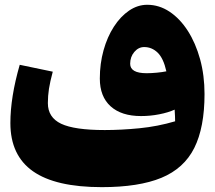

<svg xmlns="http://www.w3.org/2000/svg" viewBox="-20 -771 899 803"><path d="M712.4 -263.7Q712.4 -272 711.9 -285.4Q711.4 -298.8 710.4 -312.5Q683.6 -300.3 646.2 -293Q608.9 -285.6 569.8 -285.6Q487.8 -285.6 442.6 -326.4Q397.5 -367.2 397.5 -442.4Q397.5 -504.9 413.1 -560.8Q428.7 -616.7 456.3 -659.4Q483.9 -702.1 519.8 -726.6Q555.7 -751 595.7 -751Q645.5 -751 689 -722.2Q732.4 -693.4 765.4 -642.1Q798.3 -590.8 816.9 -523.2Q835.4 -455.6 835.4 -377.9Q835.4 -237.8 792.5 -152.1Q749.5 -66.4 655 -27.3Q560.5 11.7 405.8 11.7Q212.4 11.7 117.9 -54.7Q23.4 -121.1 23.4 -256.3Q23.4 -364.3 62.5 -500L200.7 -471.2Q189.5 -429.7 184.8 -399.9Q180.2 -370.1 180.2 -339.8Q180.2 -279.8 235.8 -253.4Q291.5 -227.1 418 -227.1Q486.8 -227.1 563.2 -234.6Q639.6 -242.2 712.4 -263.7ZM675.8 -472.7Q663.6 -527.3 639.4 -550.8Q615.2 -574.2 583 -574.2Q559.1 -574.2 541.7 -553.7Q524.4 -533.2 524.4 -504.4Q524.4 -464.8 593.3 -464.8Q612.8 -464.8 635.7 -467Q658.7 -469.2 675.8 -472.7Z"/></svg>

Font: Pinar-FD Black
Style: Regular
Weight: 900
Designer: Amin Abedi
Version: Version 3.000